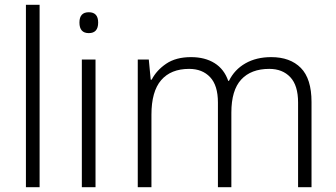

<svg xmlns="http://www.w3.org/2000/svg" viewBox="-20 -780 1400 800"><path d="M145 0H88V-760H145Z M350 -729Q389 -729 389 -686Q389 -642 350 -642Q311 -642 311 -686Q311 -729 350 -729ZM378 -532V0H321V-532Z M1110 -542Q1189 -542 1233.5 -497Q1278 -452 1278 -355V0H1222V-353Q1222 -424 1189.5 -458.5Q1157 -493 1102 -493Q1026 -493 985 -448.5Q944 -404 944 -311V0H888V-353Q888 -424 855.5 -458.5Q823 -493 768 -493Q692 -493 651.5 -446Q611 -399 611 -302V0H554V-532H600L608 -448H612Q632 -487 672.5 -514.5Q713 -542 776 -542Q834 -542 874 -517Q914 -492 931 -443H934Q957 -490 1002.5 -516Q1048 -542 1110 -542Z"/></svg>

Font: Noto Sans Gurmukhi UI Light
Style: Regular
Weight: 300
Designer: Jelle Bosma - Monotype Design Team
Foundry: Monotype Imaging Inc.
Version: Version 2.004; ttfautohint (v1.8.4.7-5d5b)